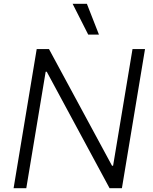

<svg xmlns="http://www.w3.org/2000/svg" viewBox="-20 -984 800 1004"><path d="M738.3 -727.3 617.5 0H552.9L224.4 -609H218.8L117.5 0H51.1L171.9 -727.3H236.2L565.7 -117.5H571.4L672.9 -727.3ZM441.4 -802.9 359.7 -964.1H434.3L497.5 -802.9Z"/></svg>

Font: Karasuma Gothic
Style: Light Italic
Weight: 300
Italic angle: 9.39998°
Designer: Rasmus Andersson / Ryoko Nishizuka
Foundry: rsms
Version: Version 1.00